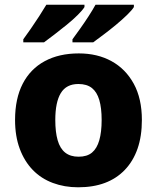

<svg xmlns="http://www.w3.org/2000/svg" viewBox="-20 -786 667 816"><path d="M583 -276Q583 -207 564.5 -154Q546 -101 510.5 -64Q475 -27 425.5 -8.5Q376 10 312 10Q254 10 204.5 -8.5Q155 -27 119.5 -63.5Q84 -100 64 -153.5Q44 -207 44 -276Q44 -367 76.5 -430Q109 -493 170 -526Q231 -559 315 -559Q394 -559 454 -526Q514 -493 548.5 -430Q583 -367 583 -276ZM215 -276Q215 -225 225 -190Q235 -155 257 -137.5Q279 -120 314 -120Q350 -120 371 -137.5Q392 -155 402 -190Q412 -225 412 -276Q412 -327 402 -361Q392 -395 370.5 -412Q349 -429 313 -429Q262 -429 238.5 -390.5Q215 -352 215 -276ZM549 -756Q541 -743 520.5 -723Q500 -703 473.5 -681Q447 -659 421 -639.5Q395 -620 376 -606H288V-619Q302 -638 320.5 -664Q339 -690 356.5 -717Q374 -744 386 -766H549ZM339 -756Q331 -743 311 -723Q291 -703 264 -681Q237 -659 211.5 -639.5Q186 -620 167 -606H79V-619Q93 -638 111 -664Q129 -690 146.5 -717Q164 -744 177 -766H339Z"/></svg>

Font: Noto Sans Armenian ExtraBold
Style: Regular
Weight: 800
Version: Version 2.007